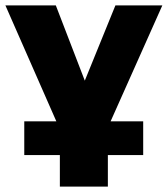

<svg xmlns="http://www.w3.org/2000/svg" viewBox="-33 -512 622 712"><path d="M189 180V63H57V-62H190V-30L-13 -492H174L298 -170H264L395 -492H569L366 -37V-62H498V63H367V180Z"/></svg>

Font: Nunito Sans 12pt Black
Style: Regular
Weight: 900
Designer: Vernon Adams
Foundry: Vernon Adams
Version: Version 3.101;gftools[0.9.27]